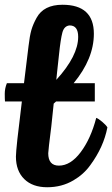

<svg xmlns="http://www.w3.org/2000/svg" viewBox="-31 -781 472 808"><path d="M364 -639Q364 -534 279 -431H368V-354H205L195 -345Q190 -296 185 -250Q172 -147 172 -136Q172 -84 217 -84Q266 -84 308.5 -140.5Q351 -197 374 -285Q383 -282 399 -268.5Q415 -255 421 -245Q405 -162 349 -86Q321 -47 278 -22Q229 7 167.5 7Q106 7 71 -27.5Q36 -62 36 -122Q36 -154 61 -354H-10Q-11 -364 -11 -386.5Q-11 -409 -2 -431H70Q84 -543 89 -586.5Q94 -630 101 -654.5Q108 -679 123 -706Q153 -761 232 -761Q364 -761 364 -639ZM206 -445Q298 -546 298 -626Q298 -674 262 -674Q239 -672 231.5 -644Q224 -616 217.5 -553Q211 -490 209 -475Z"/></svg>

Font: Lily Script One
Style: Regular
Weight: 400
Designer: Julia Petretta
Foundry: Julia Petretta
Version: Version 1.002;PS 001.001;hotconv 1.0.70;makeotf.lib2.5.58329